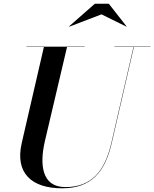

<svg xmlns="http://www.w3.org/2000/svg" viewBox="-20 -1002 832 1037"><path d="M528 -924.5 663 -858 663.5 -859.5 567.5 -982H492.5L353 -859.5L354.5 -858ZM122.5 -750V-748H217L97.5 -230C59.5 -66 152 15 315 15C473 15 547.5 -73 583.5 -230L703 -748H792.5V-750H597.5V-748H701L581.5 -230C546 -77 474.5 8.5 333 8.5C204 8.5 193.5 -115 222.5 -240L342 -748H437.5V-750Z"/></svg>

Font: Bodoni* 96pt Medium
Style: Italic
Weight: 500
Italic angle: -13°
Version: Version 2.3